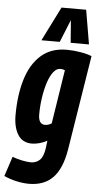

<svg xmlns="http://www.w3.org/2000/svg" viewBox="-86 -828 562 1086"><g transform="rotate(5 195.0 -284.5)"><path d="M-21 188 16 76Q39 85 69.5 91.5Q100 98 121 98Q151 98 171.5 79Q192 60 199 10L204 -32Q183 -20 159.5 -14Q136 -8 118 -8Q64 -8 38 -50Q12 -92 12 -160Q12 -275 39 -364Q66 -453 123 -503.5Q180 -554 269 -554Q307 -554 348 -547Q389 -540 411 -530L325 7Q307 117 257 168.5Q207 220 121 220Q89 220 51.5 212Q14 204 -21 188ZM268 -438Q262 -440 255.5 -441.5Q249 -443 242 -443Q220 -443 202 -419.5Q184 -396 171.5 -357Q159 -318 152 -271Q145 -224 145 -176Q145 -120 183 -120Q202 -120 220 -132ZM121 -595 218 -789H358L391 -595H287L277 -723L225 -595Z"/></g></svg>

Font: Georama Condensed
Style: Bold Italic
Weight: 700
Width: 3
Italic angle: -9°
Designer: Jean-Baptiste Levee
Foundry: Production Type
Version: Version 1.000